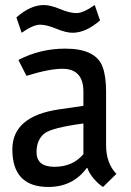

<svg xmlns="http://www.w3.org/2000/svg" viewBox="-20 -730 521 762"><path d="M268 -600Q242 -600 203.5 -616Q165 -632 138.5 -632Q112 -632 66 -600L45 -661Q101 -710 154 -710Q180 -710 218.5 -694Q257 -678 283.5 -678Q310 -678 356 -710L377 -649Q321 -600 268 -600ZM311 -366Q311 -457 228 -457Q175 -457 85 -429L53 -492Q139 -537 239 -537Q360 -537 387 -465Q401 -428 401 -367V-154Q401 -82 442 -40L389 12Q371 1 352.5 -20.5Q334 -42 327 -63H324Q269 12 172 12Q29 12 29 -137Q29 -269 215 -296L311 -310ZM125 -126Q125 -68 196.5 -68Q268 -68 311 -118V-240Q185 -223 156 -200Q125 -175 125 -126Z"/></svg>

Font: Magra
Style: Regular
Weight: 400
Designer: Viviana Monsalve
Foundry: Viviana Monsalve
Version: Version 1.001